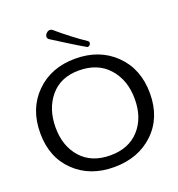

<svg xmlns="http://www.w3.org/2000/svg" viewBox="-190 -1269 1327 1434"><g transform="rotate(-20 473.5 -551.5)"><path d="M37.6 0ZM471.7 12.2Q280.8 12.2 159.2 -104.7Q37.6 -221.7 37.6 -415Q37.6 -608.9 159.2 -729Q280.8 -849.1 471.7 -849.1Q665 -849.1 787.4 -729Q909.7 -608.9 909.7 -415Q909.7 -221.7 786.9 -104.7Q664.1 12.2 471.7 12.2ZM467.3 -756.8Q321.8 -756.8 240.7 -659.9Q159.7 -563 159.7 -415Q159.7 -267.1 242.9 -173.6Q326.2 -80.1 475.6 -80.1Q621.6 -80.1 705.1 -172.4Q788.6 -264.6 788.6 -414.1Q788.6 -564.9 702.9 -660.9Q617.2 -756.8 467.3 -756.8ZM616.2 -924.3Q616.2 -915 608.9 -907Q601.6 -898.9 592.3 -898.9Q589.8 -898.9 587.6 -899.9Q585.4 -900.9 583.5 -902.3Q524.4 -936 460.9 -976.3Q397.5 -1016.6 340.3 -1052.2Q334 -1056.6 330.6 -1062.3Q327.1 -1067.9 327.1 -1074.2Q327.1 -1089.4 340.1 -1102.3Q353 -1115.2 368.2 -1115.2Q374 -1115.2 379.2 -1113.3Q384.3 -1111.3 388.2 -1107.9Q437.5 -1065.4 495.6 -1020.5Q553.7 -975.6 608.4 -939Q612.3 -936.5 614.3 -932.9Q616.2 -929.2 616.2 -924.3Z"/></g></svg>

Font: Cutive
Style: Regular
Weight: 400
Designer: Vernon Adams
Version: Version 1.002